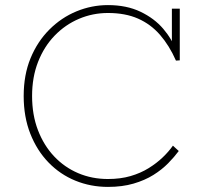

<svg xmlns="http://www.w3.org/2000/svg" viewBox="-20 -720 794 754"><path d="M404 14Q336 14 276 -10.5Q216 -35 170.5 -82Q125 -129 99 -195Q73 -261 73 -343Q73 -426 100 -491.5Q127 -557 174 -604Q221 -651 280.5 -675.5Q340 -700 404 -700Q477 -700 531.5 -674Q586 -648 621 -607Q656 -566 672 -520L655 -527V-686H686V-483L671 -482Q645 -541 608.5 -583Q572 -625 522 -647Q472 -669 404 -669Q344 -669 290 -646Q236 -623 194.5 -580Q153 -537 129.5 -477Q106 -417 106 -343Q106 -269 129 -209Q152 -149 192.5 -106Q233 -63 287 -40Q341 -17 404 -17Q453 -17 492.5 -28.5Q532 -40 563.5 -59.5Q595 -79 619 -102Q643 -125 659 -148L682 -127Q665 -104 640.5 -79Q616 -54 582.5 -33Q549 -12 504.5 1Q460 14 404 14Z"/></svg>

Font: BioRhyme ExtraBold ExtraLight
Style: Regular
Weight: 250
Version: Version 1.600;gftools[0.9.33]